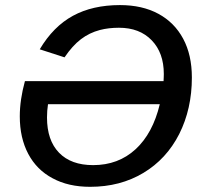

<svg xmlns="http://www.w3.org/2000/svg" viewBox="-20 -718 808 748"><path d="M617.2 -401.9Q617.7 -411.1 617.9 -418Q618.2 -424.8 618.2 -429.7Q618.2 -512.2 571 -561Q523.9 -609.9 443.4 -609.9Q402.8 -609.9 369.1 -601.1Q328.1 -590.3 295.2 -565.2Q262.2 -540 231.4 -494.6L134.8 -525.9Q187.5 -614.7 264.2 -656.5Q340.8 -698.2 447.3 -698.2Q534.2 -698.2 596.9 -664.3Q659.7 -630.4 693.6 -567.1Q727.5 -503.9 727.5 -416Q727.5 -293.9 678.2 -195.8Q628.4 -98.1 538.3 -44.2Q448.2 9.8 331.1 9.8Q246.1 9.8 185.1 -23.4Q123 -56.2 90.1 -118.4Q57.1 -180.7 57.1 -264.6Q57.1 -329.1 77.1 -401.9ZM342.8 -74.7Q440.9 -74.7 508.1 -136.5Q575.2 -198.2 602.5 -312H167Q163.1 -286.6 163.1 -260.3Q163.1 -171.4 210 -123Q256.8 -74.7 342.8 -74.7Z"/></svg>

Font: Arimo Medium
Style: Italic
Weight: 500
Italic angle: -12°
Designer: Steve Matteson
Foundry: Monotype Imaging Inc.
Version: Version 1.33